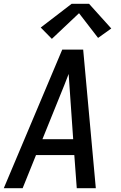

<svg xmlns="http://www.w3.org/2000/svg" viewBox="-20 -998 640 1018"><path d="M0 0 310 -735H421L488 0H387L374 -176H171L100 0ZM368 -260 352 -490Q350 -519 348 -548Q346 -577 344 -606Q333 -577 321.5 -548Q310 -519 298 -490L205 -260ZM255 -792 196 -852 360 -978H452L570 -847L500 -797L399 -928Z"/></svg>

Font: Iosevka SS04 Md Ex Obl
Style: Regular
Weight: 500
Width: 7
Italic angle: -9°
Monospace: yes
Designer: Belleve Invis
Foundry: Belleve Invis
Version: Version 19.0.0; ttfautohint (v1.8.4)